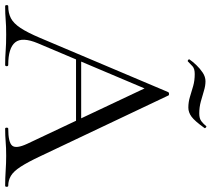

<svg xmlns="http://www.w3.org/2000/svg" viewBox="-61 -764 822 746"><g transform="rotate(90 350.0 -391.0)"><path d="M194.2 -275.4 204.4 -295.4H469.2L476.2 -275.4ZM698.6 -12Q702.8 -12 702.8 -6Q702.8 0 698.6 0Q670.2 0 640.1 -2Q610 -4 582.4 -4Q550.8 -4 527.8 -2Q504.8 0 477 0Q473 0 473 -6Q473 -12 477 -12Q530 -12 542.9 -27.3Q555.8 -42.6 535.6 -86L314.2 -555L339.2 -585.8L145 -126.8Q119.6 -66 141.6 -39Q163.6 -12 229.2 -12Q234.2 -12 234.2 -6Q234.2 0 229.2 0Q199.2 0 174.2 -2Q149.2 -4 111.2 -4Q75.4 -4 53.5 -2Q31.6 0 0.8 0Q-3.2 0 -3.2 -6Q-3.2 -12 0.8 -12Q27.8 -12 47.7 -22.3Q67.6 -32.6 85.5 -59.5Q103.4 -86.4 124.4 -136L335 -633.8Q336.8 -636.8 342 -636.9Q347.2 -637 348.2 -633.8L583.8 -137Q607 -87.6 624.9 -60.1Q642.8 -32.6 660.3 -22.3Q677.8 -12 698.6 -12ZM417.8 -754.2Q437.2 -754.2 447.7 -762.2Q458.2 -770.2 467.2 -781.2Q469.2 -783.2 472.7 -779.8Q476.2 -776.4 474.2 -774.2Q447.2 -736.4 430.3 -724.1Q413.4 -711.8 395.2 -711.8Q373.2 -711.8 352.7 -718.2Q332.2 -724.6 311.1 -730.6Q290 -736.6 264.6 -736.6Q244.2 -736.6 234.9 -728.4Q225.6 -720.2 215.2 -709.6Q213.2 -708.6 209.7 -711.2Q206.2 -713.8 208.2 -716.6Q216.2 -728.4 229.6 -742.6Q243 -756.8 259.2 -767.6Q275.4 -778.4 292.8 -778.4Q310 -778.4 329.6 -772.4Q349.2 -766.4 371.4 -760.3Q393.6 -754.2 417.8 -754.2Z"/></g></svg>

Font: Cormorant Garamond Light
Style: Regular
Weight: 300
Designer: Christian Thalmann (Catharsis Fonts)
Foundry: Catharsis Fonts
Version: Version 4.001